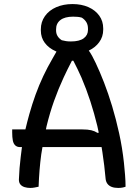

<svg xmlns="http://www.w3.org/2000/svg" viewBox="-20 -915 690 945"><path d="M40 -278H105Q114 -316 124 -352Q138 -402 155 -449Q172 -496 193 -540.5Q214 -585 238 -626Q248 -644 258 -661Q256 -662 254 -663Q220 -678 200.5 -704Q181 -730 181 -765V-771Q181 -807 201 -835.5Q221 -864 256.5 -879.5Q292 -895 337 -895Q381 -895 415 -880Q449 -865 468.5 -838Q488 -811 488 -775V-769Q488 -734 468 -707Q449 -681 417 -666Q433 -644 451 -605Q471 -563 492 -509Q513 -455 532 -392Q551 -329 566.5 -258.5Q582 -188 590 -114Q593 -85 595.5 -54Q598 -23 598 4Q590 7 581 8.5Q572 10 562 10Q543 10 530 5Q517 0 509.5 -9.5Q502 -19 500 -33Q494 -101 484 -166Q482 -179 480 -191H189L183 -155Q173 -81 170 4L150 8Q140 10 129 10Q114 10 101 6Q88 2 80.5 -7Q73 -16 73 -31Q75 -88 82 -143L88 -191H79Q64 -191 55 -199.5Q46 -208 43 -224Q40 -240 40 -262ZM206 -278H385Q412 -278 429 -274Q446 -270 460 -261L466 -262Q462 -279 459 -295Q444 -357 424.5 -417Q405 -477 381 -533Q362 -576 341 -616H334Q312 -574 293 -533Q267 -477 246 -418Q225 -359 209 -293Q207 -286 206 -278ZM340 -833Q299 -833 277.5 -816.5Q256 -800 256 -771V-765Q256 -750 263 -738Q270 -726 284 -717Q295 -714 305.5 -712.5Q316 -711 329 -711Q371 -711 392 -726.5Q413 -742 413 -768V-774Q413 -792 405.5 -805Q398 -818 383 -828Q373 -831 363 -832Q353 -833 340 -833Z"/></svg>

Font: Code D Ace
Style: Regular
Weight: 400
Version: Version 1.085; ttfautohint (v1.8.4.7-5d5b);Nerd Fonts 3.0.2